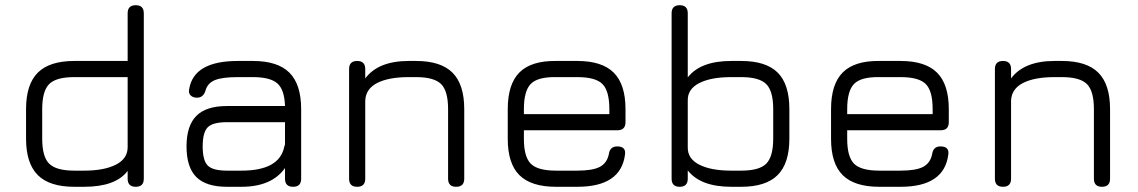

<svg xmlns="http://www.w3.org/2000/svg" viewBox="-20 -717 4368 737"><path d="M265 0Q170 0 125 -45Q80 -90 80 -185V-298Q80 -393 125 -438Q170 -483 265 -483H470V-666Q470 -697 501 -697Q532 -697 532 -666V-31Q532 0 501 0Q470 0 470 -31V-61Q424 0 303 0ZM303 -62Q380 -62 425 -85Q470 -108 470 -152V-421H265Q195 -421 168.5 -394Q142 -367 142 -298V-185Q142 -115 169 -88.5Q196 -62 265 -62Z M851 0Q771 0 733.5 -37.5Q696 -75 696 -155Q696 -234 733.5 -272Q771 -310 851 -310H1074Q1072 -373 1044.5 -397Q1017 -421 951 -421H893Q833 -421 805 -409.5Q777 -398 769 -370Q761 -342 736 -342Q721 -342 712 -350.5Q703 -359 706 -374Q723 -483 893 -483H951Q1046 -483 1091 -438Q1136 -393 1136 -298V-31Q1136 0 1105 0Q1074 0 1074 -31V-72Q1023 0 907 0ZM907 -62Q1052 -62 1071 -153Q1072 -157 1074 -163V-248H851Q797 -248 777.5 -228.5Q758 -209 758 -155Q758 -101 777.5 -81.5Q797 -62 851 -62Z M1382 -31Q1382 0 1351 0Q1320 0 1320 -31V-452Q1320 -483 1351 -483Q1382 -483 1382 -452V-416Q1432 -483 1549 -483H1577Q1672 -483 1717 -438Q1762 -393 1762 -298V-31Q1762 0 1731 0Q1700 0 1700 -31V-298Q1700 -368 1673 -394.5Q1646 -421 1577 -421H1549Q1472 -421 1428 -398.5Q1384 -376 1382 -331Z M2114 0Q2019 0 1974 -44.5Q1929 -89 1929 -184V-298Q1929 -394 1974 -439Q2019 -484 2114 -483H2196Q2291 -483 2336 -438Q2381 -393 2381 -298V-248Q2381 -217 2350 -217H1991V-184Q1991 -115 2017.5 -88.5Q2044 -62 2114 -62H2196Q2255 -62 2282.5 -76.5Q2310 -91 2317 -125Q2321 -155 2349 -155Q2384 -155 2379 -123Q2363 0 2196 0ZM2114 -421Q2044 -422 2017.5 -395Q1991 -368 1991 -298V-279H2319V-298Q2319 -368 2292.5 -394.5Q2266 -421 2196 -421Z M2620 -31Q2620 0 2589 0Q2558 0 2558 -31V-666Q2558 -697 2589 -697Q2620 -697 2620 -666V-420Q2669 -483 2787 -483H2825Q2920 -483 2965 -438.5Q3010 -394 3010 -298V-185Q3010 -90 2965 -45Q2920 0 2825 0H2787Q2669 0 2620 -63ZM2787 -62H2825Q2895 -62 2921.5 -89Q2948 -116 2948 -185V-298Q2948 -368 2921 -394.5Q2894 -421 2825 -421H2787Q2709 -421 2664 -398Q2619 -375 2620 -331V-152Q2619 -108 2664 -85Q2709 -62 2787 -62Z M3355 0Q3260 0 3215 -44.5Q3170 -89 3170 -184V-298Q3170 -394 3215 -439Q3260 -484 3355 -483H3437Q3532 -483 3577 -438Q3622 -393 3622 -298V-248Q3622 -217 3591 -217H3232V-184Q3232 -115 3258.5 -88.5Q3285 -62 3355 -62H3437Q3496 -62 3523.5 -76.5Q3551 -91 3558 -125Q3562 -155 3590 -155Q3625 -155 3620 -123Q3604 0 3437 0ZM3355 -421Q3285 -422 3258.5 -395Q3232 -368 3232 -298V-279H3560V-298Q3560 -368 3533.5 -394.5Q3507 -421 3437 -421Z M3861 -31Q3861 0 3830 0Q3799 0 3799 -31V-452Q3799 -483 3830 -483Q3861 -483 3861 -452V-416Q3911 -483 4028 -483H4056Q4151 -483 4196 -438Q4241 -393 4241 -298V-31Q4241 0 4210 0Q4179 0 4179 -31V-298Q4179 -368 4152 -394.5Q4125 -421 4056 -421H4028Q3951 -421 3907 -398.5Q3863 -376 3861 -331Z"/></svg>

Font: Jura Medium
Style: Regular
Weight: 500
Designer: Daniel Johnson, Alexei Vanyashin
Foundry: Daniel Johnson
Version: Version 5.103